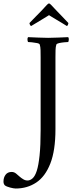

<svg xmlns="http://www.w3.org/2000/svg" viewBox="-122 -859 447 1101"><path d="M159 -839Q162 -839 165 -836.5Q168 -834 171 -831Q191 -810 205 -795Q219 -780 234 -765Q249 -750 270 -727Q270 -723 267.5 -716.5Q265 -710 261 -710Q255 -714 238.5 -724Q222 -734 203.5 -745Q185 -756 172 -764Q159 -772 159 -772Q159 -772 147 -764.5Q135 -757 117.5 -746.5Q100 -736 83.5 -726Q67 -716 57 -710Q53 -710 50 -716.5Q47 -723 47 -727Q68 -749 83 -764Q98 -779 112.5 -794Q127 -809 147 -831Q150 -834 153 -836.5Q156 -839 159 -839ZM154 -642Q183 -642 211 -643.5Q239 -645 269 -646Q273 -642 272.5 -632Q272 -622 269 -618Q263 -618 247 -616.5Q231 -615 217 -612Q203 -609 201 -603Q197 -591 196.5 -571.5Q196 -552 196 -530V-118Q196 4 166.5 79Q137 154 85.5 188Q34 222 -32 222Q-43 222 -64 216.5Q-85 211 -94 204Q-102 196 -102 182Q-102 159 -90 143Q-78 127 -55 127Q-41 127 -29.5 136.5Q-18 146 -8 155Q0 162 11.5 169Q23 176 36 176Q51 176 65 163.5Q79 151 89 120Q99 89 105 32Q111 -25 111 -113V-530Q111 -552 110.5 -571.5Q110 -591 106 -603Q105 -609 90.5 -612Q76 -615 60.5 -616.5Q45 -618 39 -618Q36 -622 35.5 -632Q35 -642 39 -646Q69 -645 97.5 -643.5Q126 -642 154 -642Z"/></svg>

Font: Amiri
Style: Regular
Weight: 400
Designer: Khaled Hosny
Version: Version 0.114